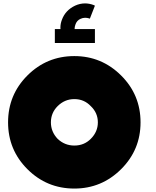

<svg xmlns="http://www.w3.org/2000/svg" viewBox="-20 -1096 908 1116"><path d="M531.7 -846.2H298.8V-927.2H331.5Q331.1 -931.6 331.1 -936Q331.1 -958.5 339.8 -981Q359.9 -1036.1 416 -1063Q444.8 -1076.2 474.1 -1076.2Q499 -1076.2 523.9 -1066.9L531.7 -1063L502 -986.8Q500 -989.3 497.6 -989.3Q485.8 -992.7 475.1 -992.7Q461.4 -992.7 448.7 -986.8Q425.8 -977.1 418 -952.1Q413.6 -939.9 413.6 -927.2H531.7ZM548.8 -384.8Q548.8 -439.9 507.8 -479Q469.2 -520 412.1 -520Q356 -520 314.9 -479Q275.9 -439.9 275.9 -384.8Q275.9 -330.1 314.9 -289.1Q356 -250 412.1 -250Q469.2 -250 507.8 -289.1Q548.8 -330.1 548.8 -384.8ZM139.2 -112.8Q26.9 -225.1 26.9 -384.8Q26.9 -544.9 139.2 -657.2Q252 -770 412.1 -770Q570.8 -770 684.1 -657.2Q796.9 -544.9 796.9 -384.8Q796.9 -225.1 684.1 -112.8Q570.8 0 412.1 0Q252 0 139.2 -112.8Z"/></svg>

Font: DimaBlue
Style: Bold
Weight: 700
Designer: R.Balvardi
Foundry: Dima Software Group
Version: Version 1.00;February 3, 2019;FontCreator 11.5.0.2427 64-bit